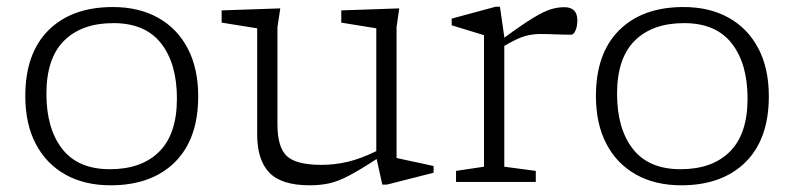

<svg xmlns="http://www.w3.org/2000/svg" viewBox="-20 -543 2370 573"><path d="M310 10Q232.5 10 175.2 -22Q118 -54 86.8 -113.5Q55.5 -173 55.5 -256.5Q55.5 -384 125 -453Q194.5 -522 317 -522Q394.5 -522 451.8 -490Q509 -458 540.2 -398.5Q571.5 -339 571.5 -255.5Q571.5 -128 501.8 -59Q432 10 310 10ZM308 -38Q402.5 -38 455.2 -90.5Q508 -143 508 -249Q508 -353 460.8 -413.5Q413.5 -474 318.5 -474Q224 -474 171.2 -421.5Q118.5 -369 118.5 -263Q118.5 -159 165.8 -98.5Q213 -38 308 -38Z M808 -172Q808 -103.5 836 -77.2Q864 -51 939.5 -51Q979 -51 1018 -60.2Q1057 -69.5 1103 -92V-458.5L998.5 -475.5V-512L1171.5 -518L1163.5 -462V-71.5Q1169.5 -70 1192.2 -65.2Q1215 -60.5 1239.2 -55.2Q1263.5 -50 1274 -47.5V-27.5L1134.5 8H1121L1104 -68.5Q1053.5 -35.5 1021 -18.5Q988.5 -1.5 962.2 4.2Q936 10 904.5 10Q820 10 783.8 -27.8Q747.5 -65.5 747.5 -142V-458.5L641.5 -475.5V-512L816.5 -518L808 -462Z M1485 -433V-430.5Q1539.5 -470.5 1571.8 -490Q1604 -509.5 1624.5 -515.5Q1645 -521.5 1664 -521.5Q1703 -521.5 1703 -482.5Q1703 -464.5 1697.5 -452Q1692 -439.5 1685 -439.5Q1660.5 -439.5 1637 -440.5Q1613.5 -441.5 1591.5 -441.5Q1570 -441.5 1547.5 -435.5Q1525 -429.5 1485 -406V-45.5L1579 -33V0H1341V-33L1424.5 -45.5V-438Q1415 -441 1385.2 -450Q1355.5 -459 1328 -467.5V-487.5L1459.5 -523H1472Z M2013 10Q1935.5 10 1878.2 -22Q1821 -54 1789.8 -113.5Q1758.5 -173 1758.5 -256.5Q1758.5 -384 1828 -453Q1897.5 -522 2020 -522Q2097.5 -522 2154.8 -490Q2212 -458 2243.2 -398.5Q2274.5 -339 2274.5 -255.5Q2274.5 -128 2204.8 -59Q2135 10 2013 10ZM2011 -38Q2105.5 -38 2158.2 -90.5Q2211 -143 2211 -249Q2211 -353 2163.8 -413.5Q2116.5 -474 2021.5 -474Q1927 -474 1874.2 -421.5Q1821.5 -369 1821.5 -263Q1821.5 -159 1868.8 -98.5Q1916 -38 2011 -38Z"/></svg>

Font: Newsreader 6pt Light
Style: Regular
Weight: 300
Designer: Hugues Gentile
Foundry: Production Type
Version: Version 1.003; ttfautohint (v1.8.3)